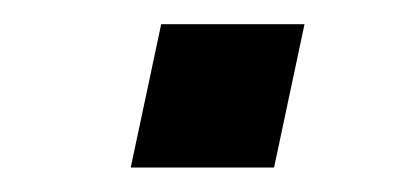

<svg xmlns="http://www.w3.org/2000/svg" viewBox="-20 -137 332 157"><path d="M86.9 0 111.8 -117.2H229L204.1 0Z"/></svg>

Font: CMU Bright
Style: SemiBoldOblique
Weight: 600
Italic angle: -12°
Version: Version 0.7.0